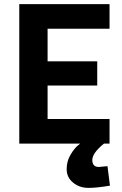

<svg xmlns="http://www.w3.org/2000/svg" viewBox="-20 -700 594 936"><path d="M516 205 504 110 462 114Q430 114 430 80Q430 46 487 0H514V-120H212V-283H454V-401H212V-560H514V-680H74V0H371L366 4Q344 20 324 54Q305 86 305 124Q305 165 336 190Q367 216 412 216Q452 216 516 205Z"/></svg>

Font: Online Auction - Bold
Style: Bold
Weight: 500
Designer: Mohamed Mostafa, the designer of Online Auction
Foundry: Kief Type Foundry
Version: ""